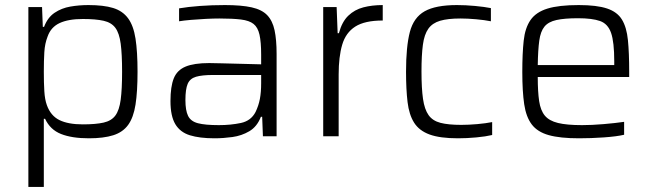

<svg xmlns="http://www.w3.org/2000/svg" viewBox="-20 -538 2573 758"><path d="M92 200V-510H146L149 -432H154Q168 -469 195.5 -487.5Q223 -506 257.5 -512Q292 -518 329 -518Q389 -518 426.5 -506.5Q464 -495 485.5 -466Q507 -437 515 -385.5Q523 -334 523 -255Q523 -176 515 -125Q507 -74 486 -45Q465 -16 427 -4Q389 8 331 8Q264 8 221 -9Q178 -26 158 -69H153V200ZM307 -47Q358 -47 389 -54Q420 -61 435.5 -82Q451 -103 456.5 -144.5Q462 -186 462 -255Q462 -324 456.5 -365.5Q451 -407 435.5 -428Q420 -449 389 -456Q358 -463 307 -463Q250 -463 215.5 -447Q181 -431 168 -394Q157 -366 155 -332Q153 -298 153 -255Q153 -211 155 -178Q157 -145 165 -123Q180 -81 214.5 -64Q249 -47 307 -47Z M827 8Q768 8 729.5 -4Q691 -16 672 -48Q653 -80 653 -139Q653 -196 666 -228.5Q679 -261 712.5 -275Q746 -289 806 -289Q821 -289 856.5 -288Q892 -287 934 -286Q976 -285 1011 -284V-322Q1011 -372 1004.5 -401Q998 -430 981 -443.5Q964 -457 931 -461Q898 -465 846 -465Q823 -465 793 -463.5Q763 -462 734 -459.5Q705 -457 687 -454V-505Q722 -511 769 -514.5Q816 -518 868 -518Q933 -518 973.5 -509Q1014 -500 1035 -478Q1056 -456 1064 -418.5Q1072 -381 1072 -325V0H1018L1015 -77H1010Q995 -38 964.5 -20Q934 -2 897.5 3Q861 8 827 8ZM844 -44Q891 -44 931 -52.5Q971 -61 989 -96Q1001 -121 1006 -147.5Q1011 -174 1011 -209V-242H822Q778 -242 754 -235Q730 -228 721 -207Q712 -186 712 -143Q712 -102 722.5 -80.5Q733 -59 761.5 -51.5Q790 -44 844 -44Z M1256 0V-510H1309L1313 -407H1318Q1330 -452 1355 -476Q1380 -500 1414.5 -509Q1449 -518 1491 -518V-457Q1420 -457 1382.5 -433Q1345 -409 1331 -361.5Q1317 -314 1317 -244V0Z M1788 8Q1717 8 1676 -7Q1635 -22 1615 -53.5Q1595 -85 1589 -135Q1583 -185 1583 -255Q1583 -354 1598 -411.5Q1613 -469 1656.5 -493.5Q1700 -518 1784 -518Q1818 -518 1855.5 -514.5Q1893 -511 1918 -506V-454Q1893 -459 1859.5 -462Q1826 -465 1798 -465Q1748 -465 1717.5 -456Q1687 -447 1671 -424.5Q1655 -402 1649.5 -361Q1644 -320 1644 -256Q1644 -189 1650 -147.5Q1656 -106 1672 -83.5Q1688 -61 1719 -53Q1750 -45 1801 -45Q1830 -45 1864 -48Q1898 -51 1923 -56V-5Q1898 1 1860.5 4.5Q1823 8 1788 8Z M2266 8Q2191 8 2146.5 -4.5Q2102 -17 2079.5 -46.5Q2057 -76 2049.5 -126.5Q2042 -177 2042 -254Q2042 -327 2047.5 -377.5Q2053 -428 2074.5 -459Q2096 -490 2141 -504Q2186 -518 2265 -518Q2336 -518 2376.5 -504.5Q2417 -491 2435.5 -460.5Q2454 -430 2459 -379.5Q2464 -329 2464 -255V-234H2103Q2103 -176 2108.5 -139Q2114 -102 2131 -81.5Q2148 -61 2183 -52.5Q2218 -44 2278 -44Q2316 -44 2363 -48Q2410 -52 2444 -57V-6Q2414 1 2363.5 4.5Q2313 8 2266 8ZM2103 -281H2405V-296Q2405 -372 2392.5 -408Q2380 -444 2349 -455Q2318 -466 2262 -466Q2209 -466 2177 -459Q2145 -452 2129.5 -433Q2114 -414 2109 -377.5Q2104 -341 2103 -281Z"/></svg>

Font: Saira Light
Style: Regular
Weight: 300
Designer: Hector Gatti with collaboration of the Omnibus-Type team
Foundry: Omnibus-Type
Version: Version 1.100; ttfautohint (v1.8.3)